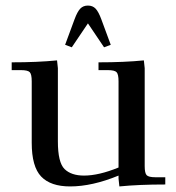

<svg xmlns="http://www.w3.org/2000/svg" viewBox="-20 -663 633 690"><path d="M22 -411V-439Q115 -439 185 -446L188 -418V-155Q188 -79 212 -55.5Q236 -32 282 -32Q335 -32 406 -61V-371Q406 -396 399 -403.5Q392 -411 367 -411H334V-439Q427 -439 497 -446L500 -418V-66Q500 -41 507 -33.5Q514 -26 539 -26H574V0Q479 0 409 7L406 -21V-32Q311 7 232 7Q162 7 128 -28.5Q94 -64 94 -150V-371Q94 -396 87 -403.5Q80 -411 55 -411ZM214 -502 248 -594Q258 -621 268.5 -632Q279 -643 296 -643Q313 -643 323.5 -632Q334 -621 344 -594L378 -502L354 -493L296 -579L238 -493Z"/></svg>

Font: Dihjauti
Style: Bold
Weight: 700
Designer: T. Christopher White
Version: Version 3.0.0